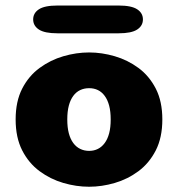

<svg xmlns="http://www.w3.org/2000/svg" viewBox="-20 -682 659 712"><path d="M310.5 10.5Q263 10.5 215 -3.5Q167 -17.5 126.8 -47.2Q86.5 -77 62.2 -124.5Q38 -172 38 -239Q38 -306 62.2 -353.2Q86.5 -400.5 126.8 -430Q167 -459.5 215 -473.5Q263 -487.5 310.5 -487.5Q357.5 -487.5 405.5 -473.5Q453.5 -459.5 493.5 -430Q533.5 -400.5 557.8 -353.2Q582 -306 582 -239Q582 -172 557.8 -124.5Q533.5 -77 493.5 -47.2Q453.5 -17.5 405.5 -3.5Q357.5 10.5 310.5 10.5ZM310.5 -122.5Q328.5 -122.5 343 -129.8Q357.5 -137 368.2 -151.5Q379 -166 384.8 -187.8Q390.5 -209.5 390.5 -239Q390.5 -268.5 384.8 -290.2Q379 -312 368.2 -326.5Q357.5 -341 343 -348Q328.5 -355 310.5 -355Q292.5 -355 277.5 -348Q262.5 -341 251.8 -326.5Q241 -312 235.2 -290.2Q229.5 -268.5 229.5 -239Q229.5 -209.5 235.2 -187.8Q241 -166 251.8 -151.5Q262.5 -137 277.5 -129.8Q292.5 -122.5 310.5 -122.5ZM103 -610Q103 -633.5 124.2 -647.5Q145.5 -661.5 193 -661.5H420Q467.5 -661.5 488.8 -647.5Q510 -633.5 510 -610Q510 -586.5 488.8 -572.5Q467.5 -558.5 420 -558.5H193Q145.5 -558.5 124.2 -572.5Q103 -586.5 103 -610Z"/></svg>

Font: Sono Monospace ExtraBold
Style: Regular
Weight: 800
Version: Version 2.112